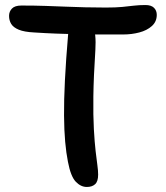

<svg xmlns="http://www.w3.org/2000/svg" viewBox="-20 -730 659 763"><path d="M325 13Q301 13 281 -8Q261 -29 250 -87Q243 -122 239 -166.5Q235 -211 234.5 -271Q234 -331 238 -411Q242 -491 251 -597Q253 -622 265 -637Q277 -652 297 -652Q335 -652 349 -625Q363 -598 359 -532Q352 -424 351 -347Q350 -270 353 -217Q356 -164 360 -129.5Q364 -95 367 -73.5Q370 -52 370 -36Q370 -9 358 2Q346 13 325 13ZM470 -593Q415 -593 370 -593Q325 -593 284 -594Q243 -595 202.5 -596.5Q162 -598 116 -601Q76 -603 54.5 -612Q33 -621 24.5 -635Q16 -649 16 -667Q16 -684 27.5 -696Q39 -708 65 -708Q118 -708 161 -706.5Q204 -705 242 -703.5Q280 -702 318 -701Q356 -700 400 -700Q441 -700 466 -702.5Q491 -705 512 -707.5Q533 -710 558 -710Q581 -710 592 -699Q603 -688 603 -671Q603 -644 583.5 -626.5Q564 -609 533.5 -601Q503 -593 470 -593Z"/></svg>

Font: Shantell Sans Medium
Style: Regular
Weight: 500
Designer: Stephen Nixon, Anya Danilova, Shantell Martin
Foundry: Arrow Type
Version: Version 1.011;[c5ecc13dd]